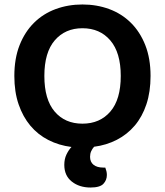

<svg xmlns="http://www.w3.org/2000/svg" viewBox="-20 -643 736 857"><path d="M400 12Q392 21 387 32Q382 43 382 57Q382 80 397.5 92.5Q413 105 441 105H450Q453 113 455 121Q457 129 457 138Q457 161 441.5 177.5Q426 194 384 194Q334 194 300.5 167.5Q267 141 267 93Q267 67 276.5 47Q286 27 299 13Q243 6 196 -18Q149 -42 115.5 -82Q82 -122 63 -177.5Q44 -233 44 -304Q44 -382 67.5 -441.5Q91 -501 132 -541.5Q173 -582 228.5 -602.5Q284 -623 348 -623Q412 -623 467.5 -602.5Q523 -582 564 -541.5Q605 -501 628.5 -441.5Q652 -382 652 -304Q652 -233 633.5 -177.5Q615 -122 581.5 -82.5Q548 -43 501.5 -19Q455 5 400 12ZM348 -517Q271 -517 224.5 -463Q178 -409 178 -304Q178 -199 224 -145Q270 -91 348 -91Q426 -91 472.5 -145Q519 -199 519 -304Q519 -408 472.5 -462.5Q426 -517 348 -517Z"/></svg>

Font: Baloo 2 Latin SemiBold
Style: Regular
Weight: 400
Designer: Sarang Kulkarni and Ek Type
Foundry: Ek Type
Version: Version 1.001